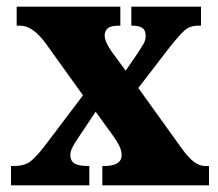

<svg xmlns="http://www.w3.org/2000/svg" viewBox="-20 -556 655 576"><path d="M13 0V-58H21Q53 -58 71 -71.5Q89 -85 117 -122L229 -270L117 -426Q78 -479 41 -479H30V-536H341V-479H338Q311 -479 302.5 -470.5Q294 -462 294 -450Q294 -432 313 -404L357 -344L392 -395Q402 -410 409.5 -422.5Q417 -435 417 -448Q417 -466 406.5 -472.5Q396 -479 378 -479H374V-536H583V-479H575Q550 -479 534 -465Q518 -451 488 -413L395 -292L525 -111Q546 -82 562.5 -70Q579 -58 596 -58H607V0H287V-58H292Q345 -58 345 -91Q345 -102 339 -116Q333 -130 311 -160L267 -221L211 -137Q203 -125 197 -113.5Q191 -102 191 -91Q191 -74 203 -66Q215 -58 245 -58H248V0Z"/></svg>

Font: Noto Serif Lao Condensed Black
Style: Regular
Weight: 900
Width: 3
Designer: Monotype Design Team
Foundry: Monotype Imaging Inc.
Version: Version 2.003; ttfautohint (v1.8.4.7-5d5b)